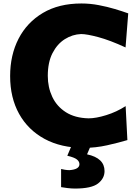

<svg xmlns="http://www.w3.org/2000/svg" viewBox="-20 -847 814 1120"><path d="M469.2 15.6Q336.9 15.6 240.2 -36.6Q143.6 -88.9 91.3 -183.1Q39.1 -277.3 39.1 -403.3Q39.1 -525.4 88.1 -620.8Q137.2 -716.3 230.2 -771.5Q323.2 -826.7 455.1 -826.7Q505.9 -826.7 555.9 -817.1Q606 -807.6 650.1 -794.4Q694.3 -781.2 728 -769L712.4 -570.3Q621.1 -612.3 553.7 -630.4Q486.3 -648.4 453.1 -648.4Q402.8 -646.5 358.4 -618.7Q314 -590.8 286.4 -537.4Q258.8 -483.9 258.8 -404.3Q258.8 -337.9 284.9 -282.2Q311 -226.6 364 -192.6Q417 -158.7 496.6 -156.7Q539.6 -156.7 599.6 -175.3Q659.7 -193.8 712.9 -228L723.1 -29.8Q672.4 -14.6 605 0.5Q537.6 15.6 469.2 15.6ZM417 252.9Q397.5 252.9 373.3 250Q349.1 247.1 336.4 244.6V138.7Q344.7 141.1 358.9 143.3Q373 145.5 385.7 145.5Q443.4 141.1 443.4 110.8Q443.4 95.2 428.7 83.3Q414.1 71.3 372.6 61.5L412.6 -33.2H510.7V0L487.8 53.2Q589.8 75.2 589.8 150.9Q589.8 193.8 551.8 223.4Q513.7 252.9 417 252.9Z"/></svg>

Font: Pinar-DS3-FD ExtraBold
Style: Regular
Weight: 800
Designer: Amin Abedi
Version: Version 3.000